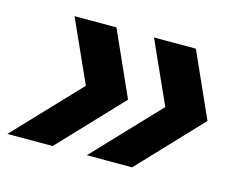

<svg xmlns="http://www.w3.org/2000/svg" viewBox="-102 -571 797 642"><g transform="rotate(15 296.5 -250.0)"><path d="M-31.7 -30.8 180 -254.2 83.3 -469.2H228.3L328.3 -245.8L125 -30.8ZM243.3 -30.8 455 -254.2 358.3 -469.2H503.3L603.3 -245.8L400 -30.8Z"/></g></svg>

Font: Funnel Sans
Style: Bold Italic
Weight: 700
Italic angle: -14.036°
Designer: NORD ID, Kristian Moeller
Foundry: Dicotype
Version: Version 1.000